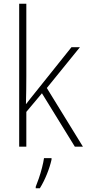

<svg xmlns="http://www.w3.org/2000/svg" viewBox="-20 -780 462 1021"><path d="M120 -375Q120 -302 118 -227H119Q132 -244 143.5 -258.5Q155 -273 168 -289L360 -529H405L229 -312L421 0H378L203 -284L120 -185V0H82V-760H120ZM254 69Q246 105 229.5 146Q213 187 192 221H170V213Q177 196 186.5 168.5Q196 141 203.5 111.5Q211 82 214 61H254Z"/></svg>

Font: Noto Sans Arabic UI SmCn XLt
Style: Regular
Weight: 200
Width: 4
Designer: Monotype Design Team, Nadine Chahine and Nizar Qandah
Foundry: Monotype Imaging Inc.
Version: Version 2.010; ttfautohint (v1.8.4.7-5d5b)